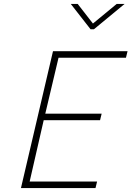

<svg xmlns="http://www.w3.org/2000/svg" viewBox="-20 -951 665 971"><path d="M463 0 471 -33H130L201 -343H486L494 -376H209L276 -659H617L625 -692H248L86 0ZM570 -931 450 -832 373 -931H338L438 -803H455L610 -931Z"/></svg>

Font: RazerF5 Thin
Style: Italic
Weight: 250
Foundry: Razer Inc.
Version: Version 2